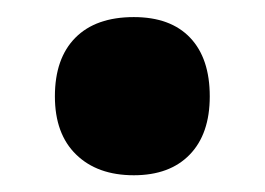

<svg xmlns="http://www.w3.org/2000/svg" viewBox="-20 -195 313 227"><path d="M44.9 -81.1Q44.9 -126 69.1 -150.4Q93.3 -174.8 138.2 -174.8Q181.6 -174.8 204.8 -150.4Q228 -126 228 -81.1Q228 -36.6 204.3 -12.2Q180.7 12.2 138.2 12.2Q95.2 12.2 70.1 -12.2Q44.9 -36.6 44.9 -81.1Z"/></svg>

Font: Open Sans Condensed ExtraBold
Style: Regular
Weight: 800
Width: 3
Designer: Monotype Design Team
Foundry: Monotype Imaging Inc.
Version: Version 3.000; ttfautohint (v1.8.4)